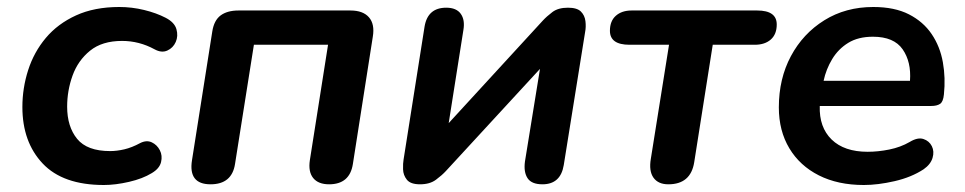

<svg xmlns="http://www.w3.org/2000/svg" viewBox="-20 -519 2759 549"><path d="M277 10Q160 10 102 -51.5Q44 -113 44 -213Q44 -267 60.5 -318.5Q77 -370 111 -410.5Q145 -451 197.5 -475Q250 -499 321 -499Q357 -499 392 -490.5Q427 -482 454 -468Q479 -455 484.5 -435.5Q490 -416 482.5 -399Q475 -382 458.5 -374.5Q442 -367 422 -378Q378 -402 329 -402Q272 -402 237.5 -374Q203 -346 187.5 -303Q172 -260 172 -214Q172 -157 200.5 -122Q229 -87 295 -87Q314 -87 335.5 -92Q357 -97 381 -110Q399 -119 414 -112Q429 -105 437 -89.5Q445 -74 440.5 -55.5Q436 -37 414 -24Q388 -8 349 1Q310 10 277 10Z M582 8Q518 8 529 -61L587 -429Q592 -461 611 -475Q630 -489 662 -489H982Q1018 -489 1035 -469.5Q1052 -450 1046 -414L989 -50Q980 8 921 8Q890 8 875.5 -10Q861 -28 866 -61L918 -391H706L652 -50Q643 8 582 8Z M1181 8Q1154 8 1143.5 -5Q1133 -18 1132.5 -35Q1132 -52 1134 -63L1194 -443Q1203 -497 1256 -497Q1285 -497 1297.5 -479.5Q1310 -462 1305 -433L1263 -167L1532 -460Q1543 -472 1559.5 -484.5Q1576 -497 1604 -497Q1630 -497 1641 -486Q1652 -475 1654 -458.5Q1656 -442 1653 -427L1592 -47Q1583 8 1531 8Q1500 8 1488.5 -9.5Q1477 -27 1481 -57L1524 -322L1255 -30Q1244 -18 1226.5 -5Q1209 8 1181 8Z M1891 8Q1862 8 1848.5 -11Q1835 -30 1841 -65L1893 -391H1780Q1724 -391 1724 -431Q1724 -459 1741 -474Q1758 -489 1786 -489H2145Q2201 -489 2201 -449Q2201 -421 2184 -406Q2167 -391 2138 -391H2018L1965 -55Q1955 8 1891 8Z M2450 10Q2376 10 2321.5 -17.5Q2267 -45 2237 -95Q2207 -145 2207 -212Q2207 -294 2241.5 -358.5Q2276 -423 2337 -461Q2398 -499 2477 -499Q2538 -499 2579 -478Q2620 -457 2644 -421.5Q2668 -386 2676 -341Q2684 -296 2679 -249Q2677 -228 2668 -222Q2659 -216 2643 -216H2324Q2322 -155 2358 -120Q2394 -85 2461 -85Q2491 -85 2523 -91.5Q2555 -98 2581 -113Q2604 -127 2620.5 -121.5Q2637 -116 2644.5 -101Q2652 -86 2646.5 -67.5Q2641 -49 2621 -35Q2586 -12 2538 -1Q2490 10 2450 10ZM2476 -414Q2434 -414 2405.5 -396.5Q2377 -379 2359.5 -350Q2342 -321 2335 -288H2582Q2586 -342 2561 -378Q2536 -414 2476 -414Z"/></svg>

Font: Nunito
Style: Bold Italic
Weight: 700
Italic angle: -9°
Designer: Vernon Adams
Foundry: Vernon Adams
Version: Version 3.601; ttfautohint (v1.8.2.53-6de2)